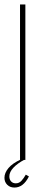

<svg xmlns="http://www.w3.org/2000/svg" viewBox="-30 -719 194 863"><path d="M84 -699V0H60V-699ZM100 74Q75 124 35 124Q15 124 2.5 111.5Q-10 99 -10 80Q-10 58 8 36.5Q26 15 63 -2H81Q49 15 30.5 34.5Q12 54 12 74Q12 88 20 96.5Q28 105 41 105Q56 105 66.5 93.5Q77 82 86 66Z"/></svg>

Font: Moniqa Thin Paragraph
Style: Regular
Weight: 100
Designer: Rajesh Rajput
Foundry: Rajesh Rajput
Version: Version 1.000